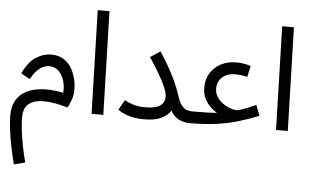

<svg xmlns="http://www.w3.org/2000/svg" viewBox="-66 -820 2127 1320"><g transform="rotate(5 997.5 -160.5)"><path d="M74 393Q57 327 44.5 264Q32 201 26 148Q20 95 20 61Q20 0 42 -40.5Q64 -81 101 -103.5Q138 -126 183.5 -134Q229 -142 277.5 -139.5Q326 -137 369 -127Q373 -173 360.5 -212.5Q348 -252 322 -276.5Q296 -301 258 -301Q185 -301 132 -201L70 -235Q108 -316 159.5 -349Q211 -382 263 -382Q314 -382 349 -360.5Q384 -339 404.5 -304.5Q425 -270 434.5 -230.5Q444 -191 444 -155Q444 -118 431 -81.5Q418 -45 407 -29Q317 -56 248 -57.5Q179 -59 140.5 -30Q102 -1 102 66Q102 103 108 154Q114 205 125 261.5Q136 318 151 373Z M576 0 556 -714H637L657 0Z M937 -77Q1011 -77 1042 -99.5Q1073 -122 1073 -162Q1073 -188 1055 -229Q1037 -270 1007.5 -320.5Q978 -371 942 -424L1011 -469Q1069 -380 1105.5 -306.5Q1142 -233 1160 -174Q1174 -130 1191.5 -109Q1209 -88 1228 -82.5Q1247 -77 1263 -77Q1284 -77 1294 -65.5Q1304 -54 1304 -38Q1304 -22 1290 -8.5Q1276 5 1254 5Q1215 5 1179 -12Q1143 -29 1121 -70Q1101 -37 1057.5 -15.5Q1014 6 937 6Q882 6 835 -7.5Q788 -21 757 -45L797 -114Q817 -101 853 -89Q889 -77 937 -77Z M1254 5 1264 -77Q1327 -77 1361.5 -78Q1396 -79 1412 -80.5Q1428 -82 1434 -82Q1416 -92 1392 -113.5Q1368 -135 1350 -168.5Q1332 -202 1332 -248Q1332 -305 1358.5 -348Q1385 -391 1431.5 -415Q1478 -439 1538 -439Q1586 -439 1637 -423L1620 -346Q1578 -357 1538 -357Q1483 -357 1448.5 -327.5Q1414 -298 1414 -248Q1414 -215 1431 -189.5Q1448 -164 1473.5 -146.5Q1499 -129 1526.5 -120Q1554 -111 1576 -112Q1592 -117 1605.5 -121.5Q1619 -126 1640 -134.5Q1661 -143 1699 -160L1727 -87Q1660 -60 1590.5 -39Q1521 -18 1439.5 -6.5Q1358 5 1254 5Z M1849 0 1829 -714H1910L1930 0Z"/></g></svg>

Font: Noto Sans Living
Style: Regular
Weight: 400
Designer: Monotype Design Team
Foundry: Monotype Imaging Inc.
Version: Version 2.013; ttfautohint (v1.8.4.7-5d5b)